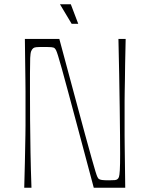

<svg xmlns="http://www.w3.org/2000/svg" viewBox="-20 -883 699 903"><path d="M94 0Q96 -72 97 -118Q98 -164 98.5 -194.5Q99 -225 99.5 -247.5Q100 -270 100 -293.5Q100 -317 100 -350Q100 -383 100 -406.5Q100 -430 100 -452.5Q100 -475 99.5 -505.5Q99 -536 98.5 -582Q98 -628 97 -700H259Q302 -541 331.5 -430.5Q361 -320 380.5 -249Q400 -178 411.5 -137Q423 -96 429 -76.5Q435 -57 438 -51Q441 -45 444 -42Q449 -38 459.5 -36.5Q470 -35 493 -35Q512 -35 520.5 -36Q529 -37 533 -41Q537 -44 539.5 -51Q542 -58 543.5 -82Q545 -106 545 -159Q545 -192 544.5 -249Q544 -306 543 -379Q542 -452 540.5 -534Q539 -616 537 -700H571Q569 -628 568.5 -582Q568 -536 567.5 -505.5Q567 -475 566.5 -452.5Q566 -430 566 -406.5Q566 -383 566 -350Q566 -317 566 -293.5Q566 -270 566 -247.5Q566 -225 566.5 -194.5Q567 -164 567.5 -118Q568 -72 569 0H421Q379 -158 349.5 -268Q320 -378 301 -449Q282 -520 270.5 -561Q259 -602 253 -621Q247 -640 244 -646Q241 -652 238 -655Q234 -660 222.5 -661Q211 -662 184 -662Q159 -662 150 -661Q141 -660 136 -656Q130 -651 126.5 -642Q123 -633 122 -610Q121 -587 121 -538Q121 -505 121 -448.5Q121 -392 121.5 -319.5Q122 -247 123.5 -165.5Q125 -84 128 0ZM317 -771 262 -863H313L348 -771Z"/></svg>

Font: Ojuju ExtraLight
Style: Regular
Weight: 200
Designer: Chisaokwu Joboson, Mirko Velimirovic
Foundry: Udi Foundry
Version: Version 1.000